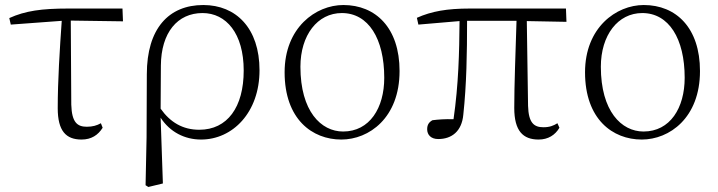

<svg xmlns="http://www.w3.org/2000/svg" viewBox="-20 -542 2860 765"><path d="M305 14C344 14 371 -4 389 -33L382 -51C366 -42 349 -37 326 -37C289 -37 266 -53 264 -125L262 -460L470 -457L468 -508H252C146 -508 81 -499 17 -470L23 -444L226 -459C218 -345 210 -221 210 -111C210 -20 243 14 305 14Z M560 196 571 203 629 189 620 -73C657 -16 716 14 781 14C907 14 1014 -94 1014 -262C1014 -429 921 -522 790 -522C652 -522 565 -428 565 -246L564 5ZM620 -109 621 -281C622 -412 687 -490 787 -490C881 -490 951 -409 951 -261C951 -115 886 -25 774 -25C708 -25 658 -55 620 -109Z M1340 14C1450 14 1572 -72 1572 -259C1572 -431 1477 -522 1348 -522C1238 -522 1114 -432 1114 -254C1114 -67 1224 14 1340 14ZM1347 -18C1259 -18 1177 -99 1177 -276C1177 -402 1245 -490 1342 -490C1448 -490 1511 -388 1511 -232C1511 -112 1453 -18 1347 -18Z M2126 14C2164 14 2192 -4 2209 -33L2201 -51C2185 -41 2170 -35 2145 -35C2107 -35 2086 -53 2084 -120L2079 -458L2237 -455L2235 -508H1852C1761 -508 1699 -497 1641 -471L1647 -444L1811 -458C1810 -333 1807 -205 1787 -67C1754 -68 1727 -66 1703 -63C1689 -55 1682 -45 1682 -27C1682 -5 1697 12 1726 12C1780 12 1820 -19 1826 -85C1839 -205 1841 -332 1841 -459H2038C2034 -329 2029 -204 2029 -112C2029 -20 2064 14 2126 14Z M2537 14C2647 14 2769 -72 2769 -259C2769 -431 2674 -522 2545 -522C2435 -522 2311 -432 2311 -254C2311 -67 2421 14 2537 14ZM2544 -18C2456 -18 2374 -99 2374 -276C2374 -402 2442 -490 2539 -490C2645 -490 2708 -388 2708 -232C2708 -112 2650 -18 2544 -18Z"/></svg>

Font: Noto Serif CJK HK ExtraLight
Style: Regular
Weight: 200
Designer: Ryoko NISHIZUKA 西塚涼子 (kana & ideographs); Frank Grießhammer (Latin, Greek & Cyrillic); Wenlong ZHANG 张文龙 (bopomofo); San
Foundry: Adobe
Version: Version 2.001;hotconv 1.1.0;makeotfexe 2.6.0